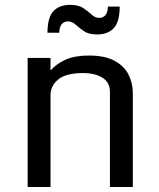

<svg xmlns="http://www.w3.org/2000/svg" viewBox="-20 -750 639 770"><path d="M90.8 -517.6H182.6V-467.3Q205.6 -493.7 242.7 -510.5Q279.8 -527.3 335.9 -527.3Q399.9 -527.3 438.7 -506.6Q477.5 -485.8 495.1 -451.4Q512.7 -417 512.7 -376V0H420.9V-381.3Q420.9 -419.9 390.6 -438.5Q360.4 -457 312.5 -457Q245.1 -457 213.9 -431.6Q182.6 -406.2 182.6 -368.7V0H90.8ZM369.1 -611.8Q335.9 -611.8 316.7 -625Q297.4 -638.2 283.4 -651.1Q269.5 -664.1 252 -664.1Q236.8 -664.1 227.3 -652.8Q217.8 -641.6 217.8 -618.7H170.4Q170.4 -679.2 193.8 -704.8Q217.3 -730.5 261.2 -730.5Q294.9 -730.5 314.2 -717.5Q333.5 -704.6 347.4 -691.4Q361.3 -678.2 378.4 -678.2Q393.6 -678.2 403.1 -689.7Q412.6 -701.2 412.6 -723.6H460Q460 -663.1 436.5 -637.5Q413.1 -611.8 369.1 -611.8Z"/></svg>

Font: Monda
Style: Regular
Weight: 400
Designer: Vernon Adams
Foundry: Vernon Adams
Version: Version 2.100; ttfautohint (v1.8.3)